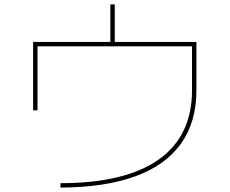

<svg xmlns="http://www.w3.org/2000/svg" viewBox="-20 -830 1040 870"><path d="M254 0Q401 0 512.5 -27Q624 -54 699 -107Q774 -160 812 -238.5Q850 -317 850 -420V-620H150V-330H130V-640H480V-810H500V-640H870V-420Q870 -277 800 -179Q730 -81 593 -31Q456 19 254 20Z"/></svg>

Font: M PLUS 1 Thin Thin
Style: Regular
Weight: 250
Version: Version 1.001